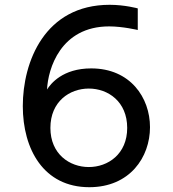

<svg xmlns="http://www.w3.org/2000/svg" viewBox="-20 -770 720 800"><path d="M352 10C521 10 605 -115 605 -240C605 -363 523 -485 360 -485C241 -485 191 -421 176 -397C180 -483 232 -660 435 -660C491 -660 554 -645 554 -645V-735C554 -735 500 -750 437 -750C166 -750 75 -512 75 -328C75 -148 162 10 352 10ZM350 -74C270 -74 190 -128 190 -237C190 -347 270 -401 350 -401C430 -401 510 -347 510 -237C510 -128 430 -74 350 -74Z"/></svg>

Font: Be Vietnam Pro
Style: Regular
Weight: 400
Designer: Lam Bao, Tony Le, Vietanh Nguyen
Foundry: Yellow Type Foundry
Version: Version 1.002